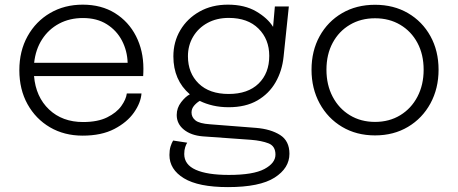

<svg xmlns="http://www.w3.org/2000/svg" viewBox="-20 -558 1918 804"><path d="M572.5 -166.5Q569.5 -127.5 541 -86.8Q512.5 -46 458.8 -18Q405 10 326 10Q249 10 189.2 -25Q129.5 -60 95.2 -121.8Q61 -183.5 61 -264Q61 -344.5 95.5 -406.5Q130 -468.5 190 -503.5Q250 -538.5 326.5 -538.5Q404.5 -538.5 461.5 -503Q518.5 -467.5 549.5 -406.8Q580.5 -346 580.5 -270.5Q580.5 -264.5 580.2 -254.2Q580 -244 579.5 -239.5H122.5Q130 -152 185.5 -99.5Q241 -47 328 -47Q389 -47 428.5 -66.5Q468 -86 488 -114Q508 -142 511 -166.5ZM327.5 -482.5Q271.5 -482.5 227.5 -459Q183.5 -435.5 156.2 -393.2Q129 -351 123 -295H514.5Q513 -345 490.8 -387.8Q468.5 -430.5 427.2 -456.5Q386 -482.5 327.5 -482.5Z M1052.5 -22.5Q1113.5 -17.5 1152.8 7.2Q1192 32 1192 86Q1192 146 1129.8 185.8Q1067.5 225.5 934.5 225.5Q811 225.5 750.2 188.5Q689.5 151.5 689.5 91Q689.5 70.5 694.2 55.2Q699 40 705 30.5L764 39.5Q759.5 46 755.5 58.2Q751.5 70.5 751.5 87Q751.5 131.5 799.8 153Q848 174.5 938.5 174.5Q1040.5 174.5 1087 149.8Q1133.5 125 1133.5 89.5Q1133.5 53.5 1104.2 42.2Q1075 31 1031.5 27.5L829 13Q780 9 750 -15.2Q720 -39.5 720 -76.5Q720 -106 738.5 -130Q757 -154 775 -163Q706 -222.5 706 -322Q706 -382.5 735 -431.5Q764 -480.5 815.5 -509.5Q867 -538.5 934.5 -538.5Q1004.5 -538.5 1052.8 -510.2Q1101 -482 1123.5 -445.5L1131 -531H1189.5L1167.5 -320.5Q1161.5 -261.5 1134 -213.5Q1106.5 -165.5 1057.5 -137.2Q1008.5 -109 937.5 -109Q902.5 -109 872 -116Q841.5 -123 816.5 -135.5Q804 -128.5 793 -115.8Q782 -103 782 -87Q782 -67 798.5 -53.8Q815 -40.5 860 -37.5ZM937.5 -164.5Q1018 -164.5 1062.8 -208Q1107.5 -251.5 1107.5 -324Q1107.5 -393.5 1062.5 -438.2Q1017.5 -483 938 -483Q887.5 -483 849 -462Q810.5 -441 788.8 -404.5Q767 -368 767 -322.5Q767 -252 812 -208.2Q857 -164.5 937.5 -164.5Z M1550.5 9Q1472.5 9 1412.5 -26.8Q1352.5 -62.5 1318.5 -125Q1284.5 -187.5 1284.5 -266Q1284.5 -345 1318.5 -406.5Q1352.5 -468 1412.5 -503Q1472.5 -538 1550.5 -538Q1628.5 -538 1688.5 -503Q1748.5 -468 1782.5 -406.5Q1816.5 -345 1816.5 -266Q1816.5 -187.5 1782.5 -125Q1748.5 -62.5 1688.5 -26.8Q1628.5 9 1550.5 9ZM1550.5 -47.5Q1610 -47.5 1656 -75.5Q1702 -103.5 1728 -153Q1754 -202.5 1754 -266Q1754 -330 1728 -378.5Q1702 -427 1656 -454.2Q1610 -481.5 1550.5 -481.5Q1491 -481.5 1445 -454.2Q1399 -427 1373 -378.5Q1347 -330 1347 -266Q1347 -202.5 1373 -153Q1399 -103.5 1445 -75.5Q1491 -47.5 1550.5 -47.5Z"/></svg>

Font: Epilogue Light
Style: Regular
Weight: 300
Designer: Tyler Finck
Foundry: Etcetera Type Co
Version: Version 2.111; ttfautohint (v1.8.3)